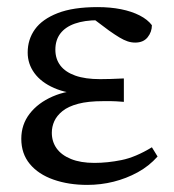

<svg xmlns="http://www.w3.org/2000/svg" viewBox="-20 -508 491 541"><path d="M226 13Q173 13 130.5 -2Q88 -17 64 -46Q40 -75 40 -117Q40 -157 63.5 -187.5Q87 -218 128 -236Q169 -254 221 -254V-242Q169 -244 132.5 -260Q96 -276 77 -302Q58 -328 58 -360Q58 -397 78.5 -425.5Q99 -454 142.5 -471Q186 -488 255 -488Q291 -488 321 -482Q351 -476 373.5 -464.5Q396 -453 408 -437Q408 -418 396 -403Q384 -388 361 -388Q350 -388 339.5 -391.5Q329 -395 316.5 -402.5Q304 -410 287 -422L235 -461H306L316 -444Q299 -448 285 -449.5Q271 -451 256 -451Q218 -451 191 -441.5Q164 -432 150 -413.5Q136 -395 136 -368Q136 -342 150 -323.5Q164 -305 192 -295Q220 -285 262 -285Q277 -285 292 -285.5Q307 -286 329 -287V-221Q304 -223 293 -223Q282 -223 271 -223Q228 -223 200 -215.5Q172 -208 156 -195Q140 -182 133 -166.5Q126 -151 126 -134Q126 -109 139.5 -90Q153 -71 180 -60Q207 -49 246 -49Q283 -49 322.5 -57Q362 -65 408 -93L424 -67Q400 -40 368 -22.5Q336 -5 300 4Q264 13 226 13Z"/></svg>

Font: Source Serif 4 Variable
Style: Regular
Weight: 400
Designer: Frank Grießhammer
Foundry: Adobe
Version: Version 4.005;hotconv 1.1.0;makeotfexe 2.6.0